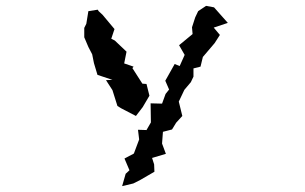

<svg xmlns="http://www.w3.org/2000/svg" viewBox="-20 -530 1040 654"><path d="M682 -510 655 -492 645 -471 634 -437 636 -414 590 -376 609 -343 592 -305 575 -312 543 -255 556 -225 544 -210 532 -177 493 -178 494 -113 479 -87 450 -88 454 -55 436 -7 404 10 421 50 408 62 396 104 434 95 456 84 506 55 505 30 498 8 545 -6 532 -41 535 -81 566 -89 580 -112 601 -135 589 -184 608 -224 630 -250 639 -269V-297L663 -303L671 -336L711 -383L729 -411L708 -436L756 -452L709 -505ZM267 -403 281 -370 294 -345 300 -315 312 -275 363 -258 341 -257 363 -223 380 -169 393 -161 443 -135 466 -165 489 -204 479 -244 465 -245 431 -298 435 -303 403 -314 411 -354 371 -392 359 -398 370 -431 329 -480 316 -492 313 -497 281 -492 274 -449 267 -435Z"/></svg>

Font: チョークS
Style: Regular
Weight: 400
Designer: [Stick] Fontworks Inc.
Foundry: [Stick] Fontworks Inc.
Version: Version 1.200;FEAKit 1.0